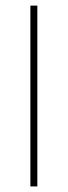

<svg xmlns="http://www.w3.org/2000/svg" viewBox="-20 -668 243 688"><path d="M113.8 -647.9V0H88.9V-647.9Z"/></svg>

Font: Vazirmatn RD Thin
Style: Regular
Weight: 100
Designer: Saber Rastikerdar
Foundry: Saber Rastikerdar
Version: Version 32.102